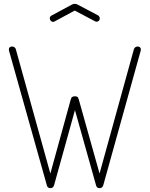

<svg xmlns="http://www.w3.org/2000/svg" viewBox="-20 -973 779 999"><path d="M348 -455Q351 -466 356.5 -469Q362 -472 370 -472Q378 -472 382.5 -469Q387 -466 390 -455L498 -70L677 -718Q679 -724 684.5 -727.5Q690 -731 696 -731Q703 -731 708 -727Q713 -723 713 -715Q713 -712 712 -709L517 -8Q512 6 498 6Q492 6 487 3Q482 0 480 -8L370 -400L261 -8Q256 6 242 6Q236 6 231 3Q226 0 224 -8L27 -709Q26 -712 26 -715Q26 -723 31 -727Q36 -731 43 -731Q49 -731 54.5 -727.5Q60 -724 62 -718L242 -70ZM265 -862Q263 -861 261 -860Q259 -859 257 -859Q250 -859 244.5 -864.5Q239 -870 239 -878Q239 -887 248 -892L352 -948Q360 -953 369 -953Q378 -953 386 -948L490 -893Q499 -888 499 -876Q499 -869 494 -864.5Q489 -860 482 -860Q480 -860 477.5 -861Q475 -862 473 -863L369 -918Z"/></svg>

Font: AkaAcidDosis
Style: ExtraLight
Weight: 250
Designer: Edgar Tolentino, Pablo Impallari, Igino Marini, Aka-Acid
Foundry: Edgar Tolentino, Pablo Impallari, Igino Marini, Aka-Acid
Version: Version 1.007